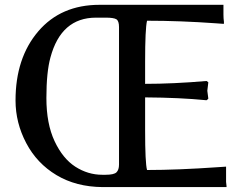

<svg xmlns="http://www.w3.org/2000/svg" viewBox="-20 -763 1003 790"><path d="M43.9 -349.6Q43.9 -524.4 137.2 -633.8Q230.5 -743.2 389.6 -743.2H899.4V-703.1Q899.4 -687.5 901.4 -672.9V-665H897.5L870.1 -667Q721.7 -677.7 585 -677.7Q577.1 -645.5 577.1 -508.8V-418Q693.4 -418 829.1 -429.7H830.1L836.9 -424.8V-421.9L833 -389.6Q833 -386.7 836.9 -359.4V-356.4L830.1 -350.6H829.1Q721.7 -361.3 577.1 -362.3V-226.6Q577.1 -91.8 585 -63.5Q710 -63.5 877.9 -75.2L906.2 -77.1H910.2V-14.6L912.1 2.9V6.8H402.3Q293 5.9 212.4 -42.5Q131.8 -90.8 87.9 -174.3Q43.9 -257.8 43.9 -349.6ZM400.4 -43.9H415Q449.2 -43.9 459.5 -54.2Q469.7 -64.5 469.7 -85.9V-651.4Q469.7 -676.8 459 -683.6Q448.2 -690.4 415 -690.4H375Q231.4 -690.4 187.5 -526.4Q170.9 -465.8 170.9 -359.9Q170.9 -253.9 204.6 -182.1Q238.3 -110.4 290 -77.1Q341.8 -43.9 400.4 -43.9Z"/></svg>

Font: GenEi LateMin P v2
Style: Medium
Weight: 500
Designer: o_tamon (Modified)
Foundry: o_tamon / Adobe Systems Incorporated / FONT 910 / Philipp H. Poll
Version: Version 2.1;Original Version 1.004